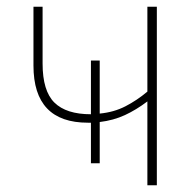

<svg xmlns="http://www.w3.org/2000/svg" viewBox="-20 -548 573 568"><path d="M444 -528H416V-277Q385 -251 351 -233.5Q317 -216 275 -212V-369H249V-210Q176 -210 141 -244.5Q106 -279 106 -360V-528H79V-354Q79 -185 240 -185H249V-65H275V-187Q316 -192 349.5 -207.5Q383 -223 416 -248V0H444Z"/></svg>

Font: Noto Sans Display Thin
Style: Regular
Weight: 250
Designer: Monotype Design Team
Foundry: Monotype Imaging Inc.
Version: Version 1.900